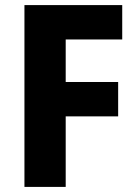

<svg xmlns="http://www.w3.org/2000/svg" viewBox="-20 -734 540 754"><path d="M238 0H76V-714H460V-579H238V-412H444V-277H238Z"/></svg>

Font: Noto Sans Armenian SemiCondensed ExtraBold
Style: Regular
Weight: 800
Width: 4
Designer: Monotype Design Team
Foundry: Monotype Imaging Inc.
Version: Version 2.008; ttfautohint (v1.8.4.7-5d5b)